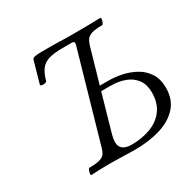

<svg xmlns="http://www.w3.org/2000/svg" viewBox="-149 -822 985 979"><g transform="rotate(-30 343.5 -332.5)"><path d="M119 3Q115 3 116 -6Q117 -15 121 -24.5Q125 -34 129 -34Q171 -34 191.5 -40.5Q212 -47 220.5 -59.5Q229 -72 234 -91L383 -611Q386 -622 382.5 -626.5Q379 -631 369 -631H314Q267 -631 236.5 -622.5Q206 -614 188 -591.5Q170 -569 159 -528Q158 -522 148 -520Q138 -518 129 -520Q120 -522 122 -528L158 -655Q160 -662 173 -665Q186 -668 213 -668Q246 -668 267.5 -668Q289 -668 306 -667.5Q323 -667 340 -666.5Q357 -666 378.5 -666Q400 -666 433 -666Q465 -666 496 -666.5Q527 -667 558 -668Q563 -668 562 -659Q561 -650 557 -640.5Q553 -631 548 -631Q508 -631 487.5 -624.5Q467 -618 458 -606Q449 -594 443 -575L384 -370H436Q473 -370 513.5 -361.5Q554 -353 590 -333Q626 -313 648.5 -278.5Q671 -244 671 -192Q671 -125 632.5 -81.5Q594 -38 527 -17.5Q460 3 374 3Q342 3 310 1.5Q278 0 246 0Q215 0 183 0.5Q151 1 119 3ZM375 -28Q438 -28 488.5 -47.5Q539 -67 568 -107Q597 -147 597 -208Q597 -254 575.5 -283.5Q554 -313 516.5 -327.5Q479 -342 430 -342H376L317 -135Q312 -118 309.5 -104.5Q307 -91 307 -82Q307 -55 324 -41.5Q341 -28 375 -28Z"/></g></svg>

Font: Junicode VF
Style: Italic
Weight: 400
Italic angle: -11°
Designer: Peter S. Baker
Version: Version 2.209